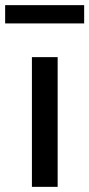

<svg xmlns="http://www.w3.org/2000/svg" viewBox="-50 -726 347 746"><path d="M74 0V-504H174V0ZM-30 -635V-706H277V-635Z"/></svg>

Font: Muli SemiBold
Style: Regular
Weight: 600
Designer: Vernon Adams
Foundry: Vernon Adams
Version: Version 2.000